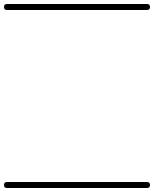

<svg xmlns="http://www.w3.org/2000/svg" viewBox="-35 -575 770 960"><path d="M0 -555Q175 -555 350 -555Q525 -555 700 -555Q715 -555 715 -540Q715 -525 700 -525Q525 -525 350 -525Q175 -525 0 -525Q-15 -525 -15 -540Q-15 -555 0 -555ZM0 335Q175 335 350 335Q525 335 700 335Q715 335 715 350Q715 365 700 365Q525 365 350 365Q175 365 0 365Q-15 365 -15 350Q-15 335 0 335Z"/></svg>

Font: FRB American Cursive Just Guidelines
Style: Italic
Weight: 400
Italic angle: -25°
Version: Version 2.0;Modular Font Editor K font №1